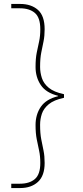

<svg xmlns="http://www.w3.org/2000/svg" viewBox="-20 -831 420 972"><path d="M82 121H37V99H81Q129 99 156.5 75.5Q184 52 184 -6Q184 -41 178 -68.5Q172 -96 166 -126Q160 -156 160 -198Q160 -251 186.5 -290Q213 -329 274 -344V-346Q213 -361 186.5 -400.5Q160 -440 160 -492Q160 -535 166 -564.5Q172 -594 178 -621Q184 -648 184 -683Q184 -742 156.5 -765.5Q129 -789 81 -789H37V-811H82Q138 -811 172 -781Q206 -751 206 -683Q206 -649 200.5 -622Q195 -595 189 -565.5Q183 -536 183 -492Q183 -464 192 -436Q201 -408 227 -386.5Q253 -365 304 -354V-336Q253 -325 227 -303.5Q201 -282 192 -255Q183 -228 183 -199Q183 -155 189 -125Q195 -95 200.5 -68Q206 -41 206 -6Q206 59 172 90Q138 121 82 121Z"/></svg>

Font: DM Sans 18pt Thin
Style: Regular
Weight: 250
Designer: Colophon Foundry, Jonny Pinhorn
Foundry: Colophon Foundry
Version: Version 4.004;gftools[0.9.30]